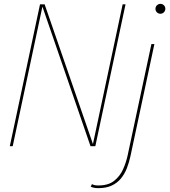

<svg xmlns="http://www.w3.org/2000/svg" viewBox="-20 -760 884 998"><path d="M46 0H31L188 -737.5H212L463.5 -10L462.5 -8.5L617.5 -737.5H632.5L475.5 0H450.5L200 -727L201 -728ZM490.5 218Q475 218 465.2 215.2Q455.5 212.5 451.5 210L458 197Q463.5 200 470.8 202Q478 204 492 204Q543 204 573.5 179.8Q604 155.5 620 119.2Q636 83 643.5 47.5L767 -531H782.5L658 52Q651 84.5 639.5 114.2Q628 144 608.8 167.5Q589.5 191 560.8 204.5Q532 218 490.5 218ZM814 -688.5Q803 -688.5 795.5 -696Q788 -703.5 788 -714.5Q788 -721.5 791.5 -727.2Q795 -733 801 -736.5Q807 -740 814 -740Q824.5 -740 832 -732.5Q839.5 -725 839.5 -714.5Q839.5 -707.5 836 -701.5Q832.5 -695.5 826.8 -692Q821 -688.5 814 -688.5Z"/></svg>

Font: Epilogue Thin
Style: Italic
Weight: 250
Italic angle: -12°
Designer: Tyler Finck
Foundry: Etcetera Type Co
Version: Version 2.112